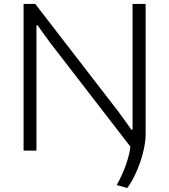

<svg xmlns="http://www.w3.org/2000/svg" viewBox="-20 -760 852 969"><path d="M569 174Q582 151 594 125Q606 99 615 73.5Q624 48 630 24Q636 0 638 -20L231 -547L170 -632H164V0H99V-740H158L578 -196L643 -106H649V-740H715V-84Q715 -53 708 -17Q701 19 688.5 56Q676 93 659 127.5Q642 162 622 189Z"/></svg>

Font: Encode Sans Wide
Style: Light
Weight: 300
Designer: Pablo Impallari, Andres Torresi
Foundry: Pablo Impallari, Andres Torresi
Version: Version 1.000; ttfautohint (v1.00) -l 8 -r 50 -G 200 -x 14 -